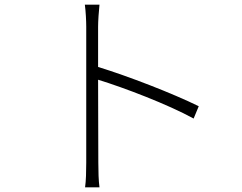

<svg xmlns="http://www.w3.org/2000/svg" viewBox="-20 -784 1040 826"><path d="M835 -327C721 -383 532 -456 402 -496V-669C402 -693 405 -736 408 -764H345C349 -735 351 -693 351 -669V-84C351 -48 350 -5 346 22H408C404 -6 403 -49 403 -84L402 -441C513 -407 702 -335 813 -274Z"/></svg>

Font: Spoqa Han Sans Neo Light
Style: Regular
Weight: 300
Designer: [Spoqa Han Sans Neo] Dong-huui Kim  Younghwa Kang  Yujin Lee  [Noto Sans] Ryoko NISHIZUKA  (kana & ideographs); Paul D. 
Foundry: Spoqa (http://www.spoqa-han-sans.com)
Version: Version 1.000